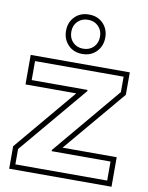

<svg xmlns="http://www.w3.org/2000/svg" viewBox="-89 -858 721 935"><g transform="rotate(10 271.5 -390.5)"><path d="M260 -133H528V13H22V-98L280 -405H29V-551H519V-440ZM211 -107V-113L493 -449V-525H55V-431H331V-425L48 -89V-13H502V-107ZM204 -697Q204 -665 224 -645Q244 -625 275 -625Q306 -625 326 -645Q346 -665 346 -697Q346 -728 326 -748Q306 -768 275 -768Q244 -768 224 -748Q204 -728 204 -697ZM178 -697Q178 -739 205 -766.5Q232 -794 275 -794Q318 -794 345 -766.5Q372 -739 372 -697Q372 -655 345 -627Q318 -599 275 -599Q232 -599 205 -627Q178 -655 178 -697Z"/></g></svg>

Font: CMG Sans Outline
Style: Outline
Weight: 700
Designer: Julieta Ulanovsky
Foundry: Julieta Ulanovsky
Version: Version 7.200